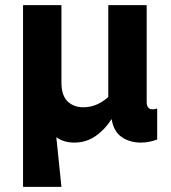

<svg xmlns="http://www.w3.org/2000/svg" viewBox="-20 -545 668 750"><path d="M70 185V-525H220V-222Q220 -173 243.5 -149.5Q267 -126 306 -126Q358 -126 403 -166V-525H553V-147Q553 -118 576 -118Q585 -118 594 -121V0Q581 5 564 8.5Q547 12 530 12Q487 12 455.5 -9.5Q424 -31 416 -80Q391 -40 354 -14Q317 12 270 12Q229 12 200 -9L220 185Z"/></svg>

Font: Radio Canada
Style: Bold
Weight: 700
Designer: Charles Daoud, Etienne Aubert Bonn, Alexandre Saumier Demers, Jacques Le Bailly
Foundry: Radio-Canada
Version: Version 2.104; ttfautohint (v1.8.4.7-5d5b);gftools[0.9.28.de